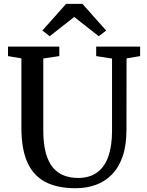

<svg xmlns="http://www.w3.org/2000/svg" viewBox="-20 -990 777 1018"><path d="M381 8Q283 8 219.2 -26Q155.5 -60 124.5 -130.8Q93.5 -201.5 93.5 -311V-680.5L22.5 -692.5V-743H294.5V-692.5L209.5 -680V-300Q209.5 -230 222.2 -181.5Q235 -133 259.2 -103.2Q283.5 -73.5 317.8 -60Q352 -46.5 394.5 -46.5Q455 -46.5 495 -75.8Q535 -105 554.5 -160.8Q574 -216.5 574 -295.5V-679.5L490 -692.5V-743H723V-692.5L651 -680.5L650.5 -301.5Q650.5 -220 630.5 -161.5Q610.5 -103 574 -65.5Q537.5 -28 488.5 -10Q439.5 8 381 8ZM243.5 -798 204.5 -828 330.5 -969.5H417L543 -828L503.5 -798L373.5 -900Z"/></svg>

Font: Merriweather 24pt Medium
Style: Regular
Weight: 500
Designer: Eben Sorkin
Foundry: Eben Sorkin
Version: Version 2.100